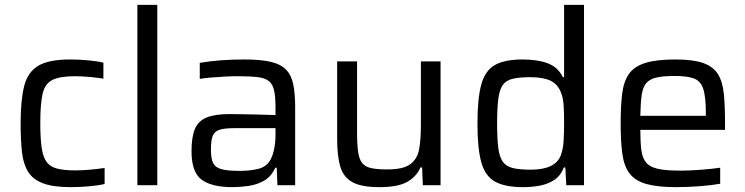

<svg xmlns="http://www.w3.org/2000/svg" viewBox="-20 -763 3071 791"><path d="M272 8Q200 8 158 -7.5Q116 -23 96 -55Q76 -87 70.5 -136.5Q65 -186 65 -255Q65 -350 79.5 -408Q94 -466 137.5 -492Q181 -518 269 -518Q304 -518 342.5 -514.5Q381 -511 406 -505V-439Q382 -443 349 -446Q316 -449 289 -449Q226 -449 195.5 -433.5Q165 -418 155.5 -376.5Q146 -335 146 -255Q146 -194 151.5 -155.5Q157 -117 171.5 -96.5Q186 -76 215 -68.5Q244 -61 291 -61Q319 -61 351.5 -64Q384 -67 411 -71V-5Q386 1 347 4.5Q308 8 272 8Z M546 0V-743H628V0Z M937 8Q853 8 811 -22.5Q769 -53 769 -140Q769 -197 782.5 -230.5Q796 -264 830 -278.5Q864 -293 925 -293Q939 -293 972 -292.5Q1005 -292 1044 -291Q1083 -290 1115 -289V-321Q1115 -366 1109 -391.5Q1103 -417 1087 -429.5Q1071 -442 1040 -445.5Q1009 -449 959 -449Q936 -449 906 -447.5Q876 -446 848 -443.5Q820 -441 803 -438V-504Q883 -518 987 -518Q1055 -518 1096.5 -508Q1138 -498 1159.5 -475Q1181 -452 1188.5 -414Q1196 -376 1196 -321V0H1123L1120 -72H1114Q1098 -36 1068.5 -19Q1039 -2 1004 3Q969 8 937 8ZM967 -59Q1010 -59 1044.5 -67.5Q1079 -76 1095 -106Q1115 -146 1115 -209V-235H945Q906 -235 885 -228.5Q864 -222 856.5 -203.5Q849 -185 849 -147Q849 -110 858 -91.5Q867 -73 892.5 -66Q918 -59 967 -59Z M1543 8Q1468 8 1431 -13Q1394 -34 1381.5 -78Q1369 -122 1369 -191V-510H1451V-219Q1451 -167 1455.5 -136.5Q1460 -106 1473 -90.5Q1486 -75 1511 -70Q1536 -65 1576 -65Q1642 -65 1671 -87Q1700 -109 1707 -149.5Q1714 -190 1714 -247V-510H1795V0H1722L1719 -73H1712Q1697 -37 1659 -14.5Q1621 8 1543 8Z M2135 8Q2061 8 2020 -14.5Q1979 -37 1963 -94Q1947 -151 1947 -254Q1947 -358 1963 -415.5Q1979 -473 2019.5 -495.5Q2060 -518 2133 -518Q2194 -518 2236 -502.5Q2278 -487 2299 -445H2304V-743H2386V0H2313L2309 -73H2303Q2289 -38 2262.5 -21Q2236 -4 2203 2Q2170 8 2135 8ZM2167 -64Q2267 -64 2290 -122Q2300 -149 2302 -182.5Q2304 -216 2304 -261Q2304 -298 2302 -329Q2300 -360 2291 -382Q2278 -416 2248 -430.5Q2218 -445 2165 -445Q2120 -445 2092.5 -438.5Q2065 -432 2051.5 -413Q2038 -394 2033 -356Q2028 -318 2028 -255Q2028 -191 2033 -153Q2038 -115 2052 -96Q2066 -77 2093.5 -70.5Q2121 -64 2167 -64Z M2766 8Q2689 8 2643 -5Q2597 -18 2574 -48Q2551 -78 2544 -128.5Q2537 -179 2537 -254Q2537 -325 2543 -375.5Q2549 -426 2570.5 -457.5Q2592 -489 2638 -503.5Q2684 -518 2762 -518Q2835 -518 2876.5 -503.5Q2918 -489 2937.5 -458Q2957 -427 2962 -377Q2967 -327 2967 -255V-228H2618Q2618 -176 2622.5 -143Q2627 -110 2643 -92Q2659 -74 2692.5 -67Q2726 -60 2784 -60Q2820 -60 2866 -63.5Q2912 -67 2947 -72V-6Q2915 0 2864 4Q2813 8 2766 8ZM2618 -286H2888V-296Q2888 -365 2877 -397.5Q2866 -430 2838 -440Q2810 -450 2760 -450Q2712 -450 2684 -443.5Q2656 -437 2642 -420Q2628 -403 2623.5 -370.5Q2619 -338 2618 -286Z"/></svg>

Font: Saira
Style: Regular
Weight: 400
Designer: Hector Gatti with collaboration of the Omnibus-Type team
Foundry: Omnibus-Type
Version: Version 1.100; ttfautohint (v1.8.3)